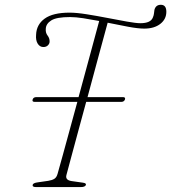

<svg xmlns="http://www.w3.org/2000/svg" viewBox="-20 -762 698 782"><path d="M250.5 -49Q245 -28.5 271.5 -24.5L317.5 -18Q333 -16 329.5 -8Q326 0 308 0H127.5Q111 0 113 -9Q114.5 -17 135 -19.5L176.5 -25.5Q192.5 -28 201.5 -33.8Q210.5 -39.5 214.5 -54Q222.5 -82 235 -127.5Q247.5 -173 263 -229.8Q278.5 -286.5 295 -347H121.5Q109.5 -347 113 -357Q116 -366.5 128.5 -366.5H300Q324.5 -455.5 347 -539.5Q369.5 -623.5 384 -676.5Q350 -683 319 -687.8Q288 -692.5 265.5 -692.5Q210.5 -692.5 189 -679Q167.5 -665.5 166.5 -645Q165 -628.5 173.8 -617.2Q182.5 -606 182 -592.5Q182 -584 174.8 -577Q167.5 -570 155.5 -570.5Q141.5 -571 133.2 -584.8Q125 -598.5 127 -620.5Q128.5 -662 162 -686.2Q195.5 -710.5 263.5 -710.5Q291.5 -710.5 332.5 -704Q373.5 -697.5 417.2 -689Q461 -680.5 497.5 -674Q534 -667.5 552 -667.5Q593.5 -667.5 602.5 -690.5Q606.5 -699.5 607.2 -707.8Q608 -716 609 -722Q614.5 -742.5 635 -742.5Q657.5 -742.5 657.5 -714Q657.5 -684 633 -664.8Q608.5 -645.5 567.5 -645.5Q542.5 -645.5 502.2 -653Q462 -660.5 418.5 -669.5Q404.5 -618 382.2 -536Q360 -454 336.5 -366.5H480.5Q492 -366.5 489 -357Q485.5 -347 473.5 -347H331Q314 -284.5 298.2 -226.2Q282.5 -168 270 -121.8Q257.5 -75.5 250.5 -49Z"/></svg>

Font: Fraunces 9pt Thin
Style: Italic
Weight: 100
Italic angle: -16°
Version: Version 1.000;[b76b70a41]